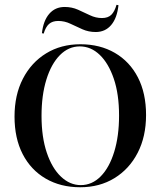

<svg xmlns="http://www.w3.org/2000/svg" viewBox="-20 -766 667 797"><path d="M312.9 11.3Q231.5 11.3 169.8 -24.6Q108.1 -60.5 74.2 -126.2Q40.3 -191.9 40.3 -282.3Q40.3 -371.8 75 -439.1Q109.7 -506.5 171.4 -544.4Q233.1 -582.3 313.7 -582.3Q395.2 -582.3 456.9 -546.4Q518.5 -510.5 552.4 -444.8Q586.3 -379 586.3 -288.7Q586.3 -199.2 551.6 -131.9Q516.9 -64.5 455.2 -26.6Q393.5 11.3 312.9 11.3ZM315.3 2.4Q362.1 2.4 398 -33.9Q433.9 -70.2 454 -135.5Q474.2 -200.8 474.2 -286.3Q474.2 -375 452.4 -439.1Q430.6 -503.2 394 -538.3Q357.3 -573.4 311.3 -573.4Q264.5 -573.4 228.6 -537.1Q192.7 -500.8 172.6 -435.9Q152.4 -371 152.4 -284.7Q152.4 -196.8 174.2 -132.3Q196 -67.7 233.1 -32.7Q270.2 2.4 315.3 2.4ZM377.4 -633.1Q347.6 -633.1 322.2 -644.4Q296.8 -655.6 272.6 -667.3Q248.4 -679 221.8 -679Q197.6 -679 183.5 -666.5Q169.4 -654 161.3 -626.6L154 -628.2Q159.7 -679.8 184.3 -708.5Q208.9 -737.1 248.4 -737.1Q278.2 -737.1 303.6 -725.8Q329 -714.5 353.2 -702.8Q377.4 -691.1 403.2 -691.1Q428.2 -691.1 441.9 -704.4Q455.6 -717.7 463.7 -746L471.8 -744.4Q466.1 -691.1 441.5 -662.1Q416.9 -633.1 377.4 -633.1Z"/></svg>

Font: Playfair 144pt SemiCondensed SemiBold
Style: Regular
Weight: 600
Width: 4
Designer: Claus Eggers Sørensen
Foundry: Claus Eggers Sørensen
Version: Version 2.203